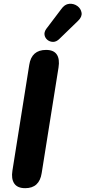

<svg xmlns="http://www.w3.org/2000/svg" viewBox="-20 -975 447 1004"><path d="M112 9Q71 9 54.5 -15.5Q38 -40 45 -83L133 -636Q145 -714 221 -714Q261 -714 277 -690Q293 -666 286 -622L198 -70Q186 9 112 9ZM291 -772Q275 -756 258 -756Q241 -756 228.5 -766Q216 -776 213 -791.5Q210 -807 222 -824L300 -927Q318 -953 342 -955Q366 -957 384.5 -943.5Q403 -930 406.5 -908.5Q410 -887 388 -866Z"/></svg>

Font: Nunito ExtraBold
Style: Italic
Weight: 800
Italic angle: -9°
Designer: Vernon Adams
Foundry: Vernon Adams
Version: Version 3.601; ttfautohint (v1.8.2.53-6de2)